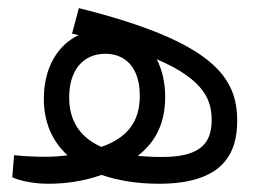

<svg xmlns="http://www.w3.org/2000/svg" viewBox="-20 -444 626 466"><path d="M97.7 2C138.2 2 182.6 -3.9 226.6 -19.5C267.1 -5.4 314.5 2 365.7 2C522.9 2 555.7 -73.2 555.7 -150.4C555.7 -253.9 502 -341.8 171.4 -424.3L154.8 -362.3C160.2 -361.3 165.5 -359.9 170.9 -358.9C120.1 -334.5 86.4 -280.3 86.4 -204.1C86.4 -146 107.4 -100.6 144 -66.9C127 -64.9 109.4 -63.5 91.8 -63.5C65.4 -63.5 41.5 -64.5 14.2 -67.4L9.8 -13.7C34.2 -2.9 67.9 2 97.7 2ZM226.1 -87.4C175.3 -109.9 147.9 -149.4 147.9 -207.5C147.9 -272.5 180.7 -313.5 235.8 -313.5C283.2 -313.5 319.3 -281.2 319.3 -211.9C319.3 -146.5 287.6 -109.4 226.1 -87.4ZM314.5 -65.9C359.4 -100.6 380.9 -147 380.9 -209C380.9 -243.7 373.5 -274.9 360.4 -300.3C481.4 -248.5 493.7 -196.3 493.7 -151.4C493.7 -89.8 457.5 -63 373 -63C352.1 -63 332.5 -64 314.5 -65.9Z"/></svg>

Font: Cascadia Mono NF Light
Style: Regular
Weight: 300
Monospace: yes
Designer: Aaron Bell
Foundry: Saja Typeworks
Version: Version 2404.023